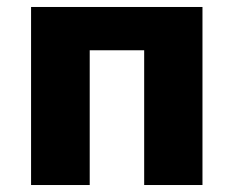

<svg xmlns="http://www.w3.org/2000/svg" viewBox="-20 -530 670 550"><path d="M69 0V-510H560V0H393V-386H237V0Z"/></svg>

Font: Saira SemiExpanded
Style: Bold
Weight: 700
Width: 6
Designer: Hector Gatti with collaboration of the Omnibus-Type team
Foundry: Omnibus-Type
Version: Version 1.101